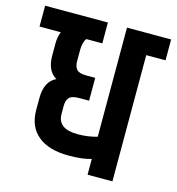

<svg xmlns="http://www.w3.org/2000/svg" viewBox="-135 -750 769 836"><g transform="rotate(15 250.0 -331.5)"><path d="M52 -514Q52 -547 62 -569H-34V-663H249V-569H177Q163 -552 163 -514V-466Q163 -441 174.5 -428.5Q186 -416 218 -416H258V-313H213Q181 -313 169 -300.5Q157 -288 157 -263V-226Q157 -159 248 -159Q292 -159 335 -171V-663H534V-569H447V0H335V-71Q296 -59 234 -59Q143 -59 94.5 -99.5Q46 -140 46 -214V-267Q46 -344 96 -367Q52 -392 52 -462Z"/></g></svg>

Font: Khand Semibold
Style: Regular
Weight: 600
Designer: Devanagari: Sanchit Sawaria, Jyotish Sonowal; Latin: Satya Rajpurohit
Foundry: Indian Type Foundry
Version: Version 1.100;PS 1.0;hotconv 1.0.78;makeotf.lib2.5.61930; tt